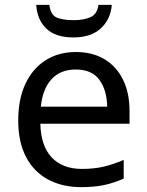

<svg xmlns="http://www.w3.org/2000/svg" viewBox="-20 -760 604 790"><path d="M292 -546Q361 -546 410.5 -516Q460 -486 486.5 -431.5Q513 -377 513 -304V-251H146Q148 -160 192.5 -112.5Q237 -65 317 -65Q368 -65 407.5 -74.5Q447 -84 489 -102V-25Q448 -7 408 1.5Q368 10 313 10Q237 10 178.5 -21Q120 -52 87.5 -113.5Q55 -175 55 -264Q55 -352 84.5 -415Q114 -478 167.5 -512Q221 -546 292 -546ZM291 -474Q228 -474 191.5 -433.5Q155 -393 148 -321H421Q420 -389 389 -431.5Q358 -474 291 -474ZM440 -740Q435 -680 394.5 -643Q354 -606 282 -606Q208 -606 170.5 -642.5Q133 -679 129 -740H183Q188 -699 213 -688Q238 -677 284 -677Q323 -677 351.5 -689Q380 -701 385 -740Z"/></svg>

Font: Go Noto Kurrent-Regular
Style: Regular
Weight: 400
Designer: Monotype Design Team
Foundry: Monotype Imaging Inc.
Version: Version 2.012; ttfautohint (v1.8.4.7-5d5b)